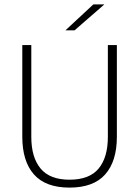

<svg xmlns="http://www.w3.org/2000/svg" viewBox="-20 -844 634 874"><path d="M296.5 10Q187.5 10 134.5 -50Q81.5 -110 81.5 -221.5V-639H122.5V-221Q122.5 -127.5 164.8 -76.8Q207 -26 296.5 -26Q387 -26 429 -76.8Q471 -127.5 471 -221V-639H512V-221.5Q512 -110 458.8 -50Q405.5 10 296.5 10ZM278.5 -706.5 405 -824H454V-823L319.5 -706H278.5Z"/></svg>

Font: Anek Kannada ExtraLight
Style: Regular
Weight: 250
Version: Version 1.003